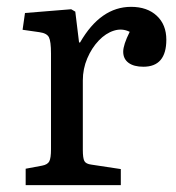

<svg xmlns="http://www.w3.org/2000/svg" viewBox="-20 -541 513 561"><path d="M55 0V-48L103 -57Q119 -60 124 -69.5Q129 -79 129 -105V-385Q129 -420 123 -432Q117 -444 95 -447L46 -454L53 -503L188 -514L200 -507L211 -417H214Q274 -521 363 -521Q410 -521 438 -495Q466 -469 466 -425Q466 -346 399 -346Q371 -346 355.5 -357.5Q340 -369 340 -390Q340 -410 359 -448Q337 -459 313 -451.5Q289 -444 268.5 -422.5Q248 -401 235 -370.5Q222 -340 222 -306V-103Q222 -79 226.5 -70.5Q231 -62 247 -60L333 -47V0Z"/></svg>

Font: Text Regular
Style: Regular
Weight: 400
Designer: Latin by Veronika Burian and Jose Scaglione. Greek by Irene Vlachou. Cyrillic by Vera Evstafieva.
Foundry: TypeTogether
Version: Version 3.002